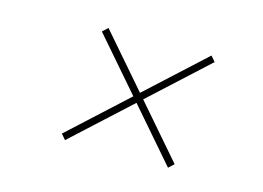

<svg xmlns="http://www.w3.org/2000/svg" viewBox="-54 -594 669 488"><g transform="rotate(15 280.0 -350.0)"><path d="M134 -212 450 -502 462 -488 146 -198ZM165 -489 179 -502 431 -211 417 -198Z"/></g></svg>

Font: Montserrat Thin Thin
Style: Italic
Weight: 250
Italic angle: -11.3°
Version: Version 9.000